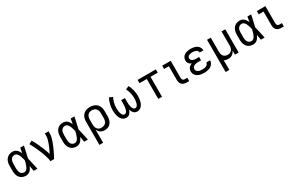

<svg xmlns="http://www.w3.org/2000/svg" viewBox="202 -2064 5789 3794"><g transform="rotate(-30 3096.0 -166.5)"><path d="M255 8Q290 8 321.5 -10.5Q353 -29 372.5 -59Q392 -89 406 -121Q416 -60 427 0H512Q497 -67 482.5 -134.5Q468 -202 452 -268Q468 -333 481.5 -399Q495 -465 510 -530H425Q415 -473 405 -416V-414Q391 -445 371 -474Q351 -503 320 -520.5Q289 -538 255 -538Q222 -538 190 -529Q158 -520 132.5 -498.5Q107 -477 91.5 -447.5Q76 -418 70 -385.5Q64 -353 64 -320V-210Q64 -177 70 -144.5Q76 -112 91.5 -82.5Q107 -53 132.5 -31.5Q158 -10 190 -1Q222 8 255 8ZM255 -68Q230 -68 207 -79.5Q184 -91 171 -113.5Q158 -136 153.5 -160.5Q149 -185 149 -210V-320Q149 -345 153.5 -370Q158 -395 171 -417Q184 -439 207 -451Q230 -463 255 -463Q280 -463 300 -447Q320 -431 332 -409Q344 -387 352.5 -363.5Q361 -340 367.5 -316.5Q374 -293 379 -268Q374 -244 367.5 -219.5Q361 -195 352.5 -171Q344 -147 332.5 -124.5Q321 -102 300.5 -85Q280 -68 255 -68Z M807 0H892Q913 -38 932.5 -76Q952 -114 970 -152.5Q988 -191 1005 -230.5Q1022 -270 1036 -310.5Q1050 -351 1061 -392.5Q1072 -434 1072 -477V-530H987V-477Q987 -440 978 -404Q969 -368 957 -333.5Q945 -299 930.5 -265Q916 -231 900.5 -197.5Q885 -164 868 -131Q847 -202 819 -271Q791 -340 759.5 -407Q728 -474 690 -538L617 -499Q634 -470 649.5 -440.5Q665 -411 679.5 -380.5Q694 -350 707.5 -319.5Q721 -289 734 -257.5Q747 -226 758.5 -194.5Q770 -163 780 -131Q790 -99 798.5 -66.5Q807 -34 807 0Z M1407 8Q1442 8 1473.5 -10.5Q1505 -29 1524.5 -59Q1544 -89 1558 -121Q1568 -60 1579 0H1664Q1649 -67 1634.5 -134.5Q1620 -202 1604 -268Q1620 -333 1633.5 -399Q1647 -465 1662 -530H1577Q1567 -473 1557 -416V-414Q1543 -445 1523 -474Q1503 -503 1472 -520.5Q1441 -538 1407 -538Q1374 -538 1342 -529Q1310 -520 1284.5 -498.5Q1259 -477 1243.5 -447.5Q1228 -418 1222 -385.5Q1216 -353 1216 -320V-210Q1216 -177 1222 -144.5Q1228 -112 1243.5 -82.5Q1259 -53 1284.5 -31.5Q1310 -10 1342 -1Q1374 8 1407 8ZM1407 -68Q1382 -68 1359 -79.5Q1336 -91 1323 -113.5Q1310 -136 1305.5 -160.5Q1301 -185 1301 -210V-320Q1301 -345 1305.5 -370Q1310 -395 1323 -417Q1336 -439 1359 -451Q1382 -463 1407 -463Q1432 -463 1452 -447Q1472 -431 1484 -409Q1496 -387 1504.5 -363.5Q1513 -340 1519.5 -316.5Q1526 -293 1531 -268Q1526 -244 1519.5 -219.5Q1513 -195 1504.5 -171Q1496 -147 1484.5 -124.5Q1473 -102 1452.5 -85Q1432 -68 1407 -68Z M1808 205H1893V-95Q1906 -64 1929 -39Q1952 -14 1984 -3Q2016 8 2050 8Q2090 8 2128 -8Q2166 -24 2190 -57.5Q2214 -91 2223 -130.5Q2232 -170 2232 -210V-320Q2232 -355 2224.5 -389Q2217 -423 2198 -453Q2179 -483 2149.5 -502.5Q2120 -522 2086 -530Q2052 -538 2017 -538Q1983 -538 1949 -530Q1915 -522 1887 -501.5Q1859 -481 1840.5 -451.5Q1822 -422 1815 -388Q1808 -354 1808 -320ZM2017 -68Q1990 -68 1964.5 -77.5Q1939 -87 1922.5 -109Q1906 -131 1899.5 -157Q1893 -183 1893 -210V-320Q1893 -347 1899.5 -373.5Q1906 -400 1922.5 -421.5Q1939 -443 1964.5 -453Q1990 -463 2017 -463Q2044 -463 2070.5 -453.5Q2097 -444 2115 -422.5Q2133 -401 2140 -374.5Q2147 -348 2147 -320V-210Q2147 -183 2140 -156Q2133 -129 2115 -108Q2097 -87 2070.5 -77.5Q2044 -68 2017 -68Z M2539 8Q2562 8 2583.5 0Q2605 -8 2620.5 -25Q2636 -42 2646.5 -62Q2657 -82 2664 -103Q2671 -82 2681.5 -62Q2692 -42 2707.5 -25Q2723 -8 2744.5 0Q2766 8 2789 8Q2823 8 2854 -9Q2885 -26 2904 -55.5Q2923 -85 2933 -118Q2943 -151 2947.5 -185Q2952 -219 2952 -253Q2952 -321 2935.5 -387.5Q2919 -454 2888 -515L2812 -481Q2839 -428 2853 -370.5Q2867 -313 2867 -254Q2867 -235 2865.5 -217Q2864 -199 2861.5 -180.5Q2859 -162 2854.5 -144.5Q2850 -127 2842 -110Q2834 -93 2819.5 -80.5Q2805 -68 2787 -68Q2768 -68 2753 -81.5Q2738 -95 2730.5 -113Q2723 -131 2718 -150Q2713 -169 2710.5 -188Q2708 -207 2707.5 -226.5Q2707 -246 2707 -265V-345H2622V-265Q2622 -246 2621 -226.5Q2620 -207 2617.5 -188Q2615 -169 2610.5 -150Q2606 -131 2598.5 -113Q2591 -95 2576 -81.5Q2561 -68 2541 -68Q2523 -68 2508.5 -80.5Q2494 -93 2486.5 -110Q2479 -127 2474 -144.5Q2469 -162 2466.5 -180.5Q2464 -199 2462.5 -217Q2461 -235 2461 -254Q2461 -313 2475 -370.5Q2489 -428 2516 -481L2440 -515Q2409 -454 2392.5 -387.5Q2376 -321 2376 -253Q2376 -219 2380.5 -185Q2385 -151 2395.5 -118Q2406 -85 2424.5 -55.5Q2443 -26 2474 -9Q2505 8 2539 8Z M3270 0H3355V-455H3520V-530H3104V-455H3270Z M3916 0H3975V-76H3916Q3900 -76 3885 -84.5Q3870 -93 3864.5 -109.5Q3859 -126 3859 -143V-530H3665V-455H3774V-143Q3774 -114 3782 -86Q3790 -58 3811 -37Q3832 -16 3860 -8Q3888 0 3916 0Z M4318 8Q4355 8 4393 1Q4431 -6 4464 -25Q4497 -44 4517.5 -77.5Q4538 -111 4538 -149V-150H4453Q4453 -128 4438.5 -110Q4424 -92 4403.5 -83Q4383 -74 4361.5 -71Q4340 -68 4318 -68Q4295 -68 4273 -71Q4251 -74 4230 -83Q4209 -92 4195 -110.5Q4181 -129 4181 -151Q4181 -151 4181 -151Q4181 -151 4181 -151Q4181 -151 4181 -151Q4181 -151 4181 -151Q4181 -170 4190 -186.5Q4199 -203 4214.5 -213Q4230 -223 4247.5 -228.5Q4265 -234 4283.5 -236Q4302 -238 4320 -238H4383V-314H4320Q4300 -314 4280 -316.5Q4260 -319 4241 -327Q4222 -335 4209.5 -352Q4197 -369 4197 -390Q4197 -409 4209.5 -425.5Q4222 -442 4240.5 -449.5Q4259 -457 4278.5 -460Q4298 -463 4317 -463Q4337 -463 4356.5 -459.5Q4376 -456 4394.5 -447.5Q4413 -439 4425 -422.5Q4437 -406 4437 -386V-385H4522V-388Q4522 -423 4504 -455Q4486 -487 4454.5 -506Q4423 -525 4388 -531.5Q4353 -538 4317 -538Q4282 -538 4246.5 -532Q4211 -526 4179.5 -508Q4148 -490 4130 -458Q4112 -426 4112 -391Q4112 -366 4121.5 -342Q4131 -318 4151.5 -302Q4172 -286 4195 -277Q4168 -267 4144 -250Q4120 -233 4108 -206Q4096 -179 4096 -150Q4096 -119 4108.5 -90.5Q4121 -62 4144.5 -42Q4168 -22 4197 -11Q4226 0 4256.5 4Q4287 8 4318 8Z M4688 205H4773V102Q4773 73 4772.5 43.5Q4772 14 4771 -16Q4791 -3 4815 2.5Q4839 8 4863 8Q4897 8 4928.5 -3Q4960 -14 4983 -39Q5006 -64 5019 -95V0H5104V-530H5019V-206Q5019 -180 5012.5 -154.5Q5006 -129 4989 -108Q4972 -87 4947 -77.5Q4922 -68 4896 -68Q4869 -68 4844 -78Q4819 -88 4802.5 -109.5Q4786 -131 4779.5 -157Q4773 -183 4773 -210V-530H4688Z M5439 8Q5474 8 5505.5 -10.5Q5537 -29 5556.5 -59Q5576 -89 5590 -121Q5600 -60 5611 0H5696Q5681 -67 5666.5 -134.5Q5652 -202 5636 -268Q5652 -333 5665.5 -399Q5679 -465 5694 -530H5609Q5599 -473 5589 -416V-414Q5575 -445 5555 -474Q5535 -503 5504 -520.5Q5473 -538 5439 -538Q5406 -538 5374 -529Q5342 -520 5316.5 -498.5Q5291 -477 5275.5 -447.5Q5260 -418 5254 -385.5Q5248 -353 5248 -320V-210Q5248 -177 5254 -144.5Q5260 -112 5275.5 -82.5Q5291 -53 5316.5 -31.5Q5342 -10 5374 -1Q5406 8 5439 8ZM5439 -68Q5414 -68 5391 -79.5Q5368 -91 5355 -113.5Q5342 -136 5337.5 -160.5Q5333 -185 5333 -210V-320Q5333 -345 5337.5 -370Q5342 -395 5355 -417Q5368 -439 5391 -451Q5414 -463 5439 -463Q5464 -463 5484 -447Q5504 -431 5516 -409Q5528 -387 5536.5 -363.5Q5545 -340 5551.5 -316.5Q5558 -293 5563 -268Q5558 -244 5551.5 -219.5Q5545 -195 5536.5 -171Q5528 -147 5516.5 -124.5Q5505 -102 5484.5 -85Q5464 -68 5439 -68Z M6076 0H6135V-76H6076Q6060 -76 6045 -84.5Q6030 -93 6024.5 -109.5Q6019 -126 6019 -143V-530H5825V-455H5934V-143Q5934 -114 5942 -86Q5950 -58 5971 -37Q5992 -16 6020 -8Q6048 0 6076 0Z"/></g></svg>

Font: Iosevka Sparkle
Style: Regular
Weight: 400
Designer: Belleve Invis
Foundry: Belleve Invis
Version: Version 4.5.0; ttfautohint (v1.8.3)